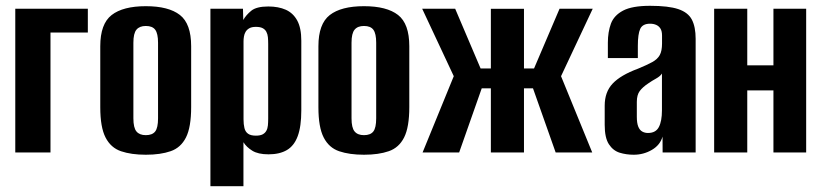

<svg xmlns="http://www.w3.org/2000/svg" viewBox="-20 -525 2828 661"><path d="M32.6 0V-495H282.4V-413H153.8V0Z M482 7.7Q431.9 7.7 396.7 -4.3Q361.5 -16.3 343.4 -51.6Q325.2 -86.9 325.2 -155.7V-365.9Q325.2 -442.7 364.3 -473.2Q403.5 -503.7 482 -503.7Q560.5 -503.7 599.3 -473.5Q638.1 -443.4 638.1 -365.9V-156.4Q638.1 -87.2 620.3 -51.9Q602.5 -16.6 567.6 -4.5Q532.8 7.7 482 7.7ZM482 -59.7Q504.3 -59.7 514.2 -72.3Q524.1 -84.8 524.1 -117.7V-377.9Q524.1 -409.2 514.5 -422.4Q505 -435.6 482 -435.6Q460.4 -435.6 449.8 -422.9Q439.2 -410.2 439.2 -377.9V-117.7Q439.2 -85.1 449.8 -72.4Q460.4 -59.7 482 -59.7Z M704.4 116V-495H816.5L817.5 -456.2Q826.8 -473 844.9 -487.9Q863 -502.7 903.8 -502.7Q938.6 -502.7 964 -491.4Q989.3 -480 1003.3 -454.3Q1017.3 -428.5 1017.3 -385V-144.8Q1017.3 -89.6 1005 -56.4Q992.7 -23.1 967.7 -8.4Q942.7 6.3 904.5 6.3Q868.5 6.3 848.5 -6.2Q828.4 -18.7 818.1 -35.4V116ZM860.9 -58Q875.7 -58 884.1 -62.4Q892.5 -66.8 896.9 -74.7Q901.3 -82.7 902.3 -93.3Q903.3 -103.9 903.3 -117V-373.2Q903.3 -386.4 902.3 -397Q901.3 -407.5 896.9 -415.7Q892.5 -423.8 884.1 -428.1Q875.7 -432.5 860.9 -432.5Q846.7 -432.5 838.3 -427.7Q829.9 -422.9 825.5 -415.4Q821.1 -407.9 819.8 -399.1Q818.4 -390.4 818.4 -382.7V-114.1Q818.4 -97.1 821.5 -84.2Q824.6 -71.3 833.9 -64.7Q843.1 -58 860.9 -58Z M1233 7.7Q1182.9 7.7 1147.7 -4.3Q1112.5 -16.3 1094.4 -51.6Q1076.2 -86.9 1076.2 -155.7V-365.9Q1076.2 -442.7 1115.3 -473.2Q1154.5 -503.7 1233 -503.7Q1311.5 -503.7 1350.3 -473.5Q1389.1 -443.4 1389.1 -365.9V-156.4Q1389.1 -87.2 1371.3 -51.9Q1353.5 -16.6 1318.6 -4.5Q1283.8 7.7 1233 7.7ZM1233 -59.7Q1255.3 -59.7 1265.2 -72.3Q1275.1 -84.8 1275.1 -117.7V-377.9Q1275.1 -409.2 1265.5 -422.4Q1256 -435.6 1233 -435.6Q1211.4 -435.6 1200.8 -422.9Q1190.2 -410.2 1190.2 -377.9V-117.7Q1190.2 -85.1 1200.8 -72.4Q1211.4 -59.7 1233 -59.7Z M1434.8 0 1542.2 -262.7 1433.4 -495H1547L1634.5 -289.4H1669.9V-494.7H1783.9V-289.4H1818.6L1906.4 -495H2020.6L1911.5 -262.7L2018.9 0H1893L1814.9 -221H1783.9V0H1669.9V-221H1638.5L1560.7 0Z M2161.7 7.7Q2135.9 7.7 2113.3 0.7Q2090.6 -6.4 2076.2 -28.5Q2061.8 -50.6 2061.8 -95V-161.4Q2061.8 -208.3 2089.3 -237.4Q2116.9 -266.5 2176.1 -288.4Q2207.4 -301.3 2225.4 -311.2Q2243.4 -321 2251.3 -335.3Q2259.2 -349.5 2259.2 -375.2V-402.4Q2259.2 -417.7 2253.9 -426.4Q2248.5 -435.1 2239.3 -439.2Q2230.1 -443.4 2218 -443.4Q2192.4 -443.4 2184.1 -425.6Q2175.9 -407.9 2175.9 -367.1V-325.1H2072.7V-378Q2072.7 -415 2083.2 -443.5Q2093.8 -472 2125.1 -488.5Q2156.4 -505 2218 -505Q2281.2 -505 2314.9 -493.7Q2348.6 -482.5 2361.8 -457.6Q2374.9 -432.7 2374.9 -391.4V0H2261.2L2260.9 -54.7Q2252.7 -25.6 2224.2 -9Q2195.6 7.7 2161.7 7.7ZM2210.7 -67.2Q2237.6 -67.2 2248.2 -87.5Q2258.9 -107.7 2258.9 -145.4V-271.9Q2253 -262.5 2238.9 -254.7Q2224.7 -246.9 2211.5 -237.7Q2192.4 -225 2182.4 -211.6Q2172.4 -198.2 2172.4 -174.1V-123Q2172.4 -101.5 2177.3 -89.2Q2182.3 -76.9 2191.1 -72.1Q2199.8 -67.2 2210.7 -67.2Z M2438.6 0V-495H2552.6V-300H2642.7V-495H2755.4V0H2642.7V-213.8H2552.6V0Z"/></svg>

Font: Alumni Sans Thin
Style: Regular
Weight: 100
Designer: Robert E. Leuschke
Foundry: Robert E. Leuschke
Version: Version 1.018